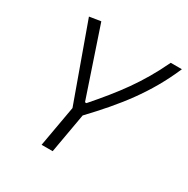

<svg xmlns="http://www.w3.org/2000/svg" viewBox="-159 -841 961 982"><g transform="rotate(30 321.5 -350.0)"><path d="M214.4 0H279.8L321.3 -234.9C460 -381.3 564.5 -511.7 642.6 -693.4H576.7C502.4 -536.1 420.9 -430.7 306.6 -299.3H297.9L163.1 -699.7L96.2 -689L257.3 -241.7Z"/></g></svg>

Font: Cascadia Mono NF Light
Style: Italic
Weight: 300
Italic angle: -10°
Monospace: yes
Designer: Aaron Bell
Foundry: Saja Typeworks
Version: Version 2404.023